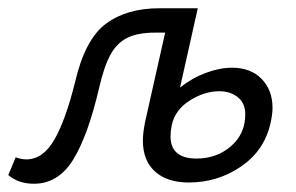

<svg xmlns="http://www.w3.org/2000/svg" viewBox="-42 -436 716 465"><path d="M618 -175Q618 -159 613 -137Q598 -71 541.5 -32.5Q485 6 415 6Q363 6 333.5 -20.5Q304 -47 304 -96Q304 -112 309 -139L358 -357H334Q292 -357 266.5 -344.5Q241 -332 225.5 -303.5Q210 -275 198 -223Q171 -107 135 -49Q99 9 40 9Q3 9 -22 -12L-4 -55Q10 -50 22 -50Q62 -50 89.5 -97.5Q117 -145 140 -238Q164 -341 214.5 -378.5Q265 -416 344 -416H437L394 -224Q423 -247 456.5 -259.5Q490 -272 520 -272Q565 -272 591.5 -245Q618 -218 618 -175ZM489 -215Q453 -215 417.5 -192.5Q382 -170 374 -133Q371 -118 371 -106Q371 -52 434 -52Q483 -52 517.5 -82Q552 -112 552 -159Q552 -186 534 -200.5Q516 -215 489 -215Z"/></svg>

Font: Ysabeau Medium
Style: Italic
Weight: 500
Italic angle: -12°
Designer: Christian Thalmann (Catharsis Fonts)
Version: Version 0.003